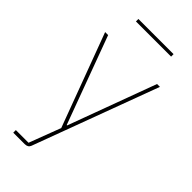

<svg xmlns="http://www.w3.org/2000/svg" viewBox="-272 -736 996 996"><g transform="rotate(45 226.0 -238.0)"><path d="M99 -658V-676H357V-658ZM228 -24 406 -506H427L172 181Q165 200 141 200H57V181H150L216 7L25 -506H47L225 -24Z"/></g></svg>

Font: IBM Plex Sans Thin
Style: Regular
Weight: 100
Designer: Mike Abbink, Paul van der Laan, Pieter van Rosmalen
Foundry: Bold Monday
Version: Version 3.0